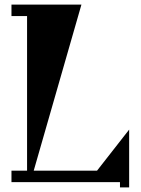

<svg xmlns="http://www.w3.org/2000/svg" viewBox="-20 -794 613 837"><path d="M403 -50 543 -229V23H503V0H30V-50H98V-724H30V-774H335L127 -50Z"/></svg>

Font: Chokokutai
Style: Regular
Weight: 400
Designer: 108号,108go
Foundry: Font Zone 108
Version: Version 1.000; ttfautohint (v1.8.3)